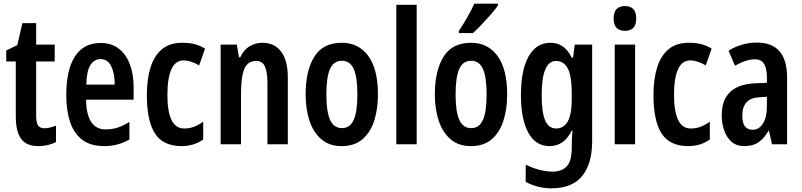

<svg xmlns="http://www.w3.org/2000/svg" viewBox="-20 -879 4369 1046"><path d="M223 -180Q237 -180 252 -184Q267 -188 285 -194V-105Q243 -83 188 -83Q124 -83 95 -123Q66 -163 66 -244V-544H14V-604L74 -633L102 -753H177V-636H278V-544H177V-246Q177 -213 187 -196.5Q197 -180 223 -180Z M528 -645Q587 -645 627 -614Q667 -583 687.5 -528.5Q708 -474 708 -403V-336H449Q451 -174 556 -174Q589 -174 620 -183.5Q651 -193 685 -215V-119Q654 -101 619.5 -92Q585 -83 547 -83Q473 -83 427.5 -118Q382 -153 361.5 -215.5Q341 -278 341 -361Q341 -499 388.5 -572Q436 -645 528 -645ZM528 -557Q493 -557 472.5 -524.5Q452 -492 450 -418H605Q605 -479 586 -518Q567 -557 528 -557Z M969 -83Q869 -83 824.5 -151.5Q780 -220 780 -361Q780 -446 799.5 -510Q819 -574 861.5 -610Q904 -646 972 -646Q1015 -646 1044 -637.5Q1073 -629 1097 -614L1065 -523Q1018 -550 980 -550Q936 -550 914 -502Q892 -454 892 -362Q892 -179 983 -179Q1012 -179 1036 -188Q1060 -197 1087 -216V-119Q1060 -100 1030.5 -91.5Q1001 -83 969 -83Z M1409 -646Q1475 -646 1511.5 -598Q1548 -550 1548 -456V-93H1437V-426Q1437 -486 1423.5 -516.5Q1410 -547 1376 -547Q1330 -547 1311.5 -505Q1293 -463 1293 -363V-93H1182V-636H1270L1282 -567H1289Q1307 -607 1339 -626.5Q1371 -646 1409 -646Z M2039 -365Q2039 -286 2019 -222.5Q1999 -159 1955.5 -121Q1912 -83 1841 -83Q1774 -83 1730.5 -120.5Q1687 -158 1666 -221.5Q1645 -285 1645 -365Q1645 -493 1692 -569.5Q1739 -646 1843 -646Q1934 -646 1986.5 -574Q2039 -502 2039 -365ZM1758 -364Q1758 -272 1778 -226.5Q1798 -181 1843 -181Q1887 -181 1907 -226Q1927 -271 1927 -365Q1927 -459 1907 -503.5Q1887 -548 1843 -548Q1798 -548 1778 -503.5Q1758 -459 1758 -364Z M2250 -93H2139V-853H2250Z M2743 -365Q2743 -286 2723 -222.5Q2703 -159 2659.5 -121Q2616 -83 2545 -83Q2478 -83 2434.5 -120.5Q2391 -158 2370 -221.5Q2349 -285 2349 -365Q2349 -493 2396 -569.5Q2443 -646 2547 -646Q2638 -646 2690.5 -574Q2743 -502 2743 -365ZM2462 -364Q2462 -272 2482 -226.5Q2502 -181 2547 -181Q2591 -181 2611 -226Q2631 -271 2631 -365Q2631 -459 2611 -503.5Q2591 -548 2547 -548Q2502 -548 2482 -503.5Q2462 -459 2462 -364ZM2693 -850Q2680 -830 2656 -802.5Q2632 -775 2605.5 -747Q2579 -719 2557 -699H2480V-711Q2507 -751 2528 -788.5Q2549 -826 2564 -859H2693Z M2979 -646Q3014 -646 3042.5 -628.5Q3071 -611 3095 -565H3102L3111 -636H3206V-110Q3206 13 3151.5 80Q3097 147 2983 147Q2910 147 2844 112V18Q2885 38 2922.5 47Q2960 56 2989 56Q3041 56 3068 27Q3095 -2 3095 -76V-86Q3095 -126 3099 -167H3095Q3070 -120 3040 -101.5Q3010 -83 2974 -83Q2898 -83 2858 -156.5Q2818 -230 2818 -361Q2818 -498 2860 -572Q2902 -646 2979 -646ZM3009 -547Q2931 -547 2931 -360Q2931 -267 2950 -223Q2969 -179 3010 -179Q3051 -179 3073 -217.5Q3095 -256 3095 -343V-367Q3095 -464 3073.5 -505.5Q3052 -547 3009 -547Z M3385 -846Q3446 -846 3446 -778Q3446 -711 3385 -711Q3323 -711 3323 -778Q3323 -846 3385 -846ZM3440 -636V-93H3329V-636Z M3729 -83Q3629 -83 3584.5 -151.5Q3540 -220 3540 -361Q3540 -446 3559.5 -510Q3579 -574 3621.5 -610Q3664 -646 3732 -646Q3775 -646 3804 -637.5Q3833 -629 3857 -614L3825 -523Q3778 -550 3740 -550Q3696 -550 3674 -502Q3652 -454 3652 -362Q3652 -179 3743 -179Q3772 -179 3796 -188Q3820 -197 3847 -216V-119Q3820 -100 3790.5 -91.5Q3761 -83 3729 -83Z M4104 -647Q4268 -647 4268 -456V-93H4186L4169 -167H4167Q4143 -125 4112.5 -104Q4082 -83 4036 -83Q3992 -83 3965 -107Q3938 -131 3925 -169Q3912 -207 3912 -251Q3912 -335 3958 -378Q4004 -421 4091 -425L4158 -428V-459Q4158 -506 4142.5 -531Q4127 -556 4093 -556Q4046 -556 3984 -521L3949 -603Q4021 -647 4104 -647ZM4117 -349Q4070 -347 4047 -321.5Q4024 -296 4024 -251Q4024 -209 4038.5 -190.5Q4053 -172 4080 -172Q4115 -172 4136.5 -206Q4158 -240 4158 -300V-352Z"/></svg>

Font: Noto Sans Kannada UI ExtraCondensed SemiBold
Style: Regular
Weight: 600
Width: 2
Designer: Jelle Bosma - Monotype Design Team
Foundry: Monotype Imaging Inc.
Version: Version 2.005; ttfautohint (v1.8.4.7-5d5b)